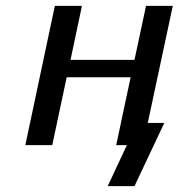

<svg xmlns="http://www.w3.org/2000/svg" viewBox="-20 -492 606 651"><path d="M65.9 0 166 -472.2H257.8L219.2 -289.1H436L475.1 -472.2H565.9L481 -75.2H537.1L436 139.2H345.2L410.2 0H374L422.9 -230H206.1L157.2 0Z"/></svg>

Font: CMU Bright
Style: SemiBoldOblique
Weight: 600
Italic angle: -12°
Version: Version 0.7.0